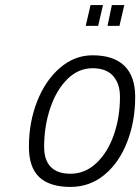

<svg xmlns="http://www.w3.org/2000/svg" viewBox="-20 -727 553 757"><path d="M94 -148Q94 -245 126.5 -327.5Q159 -410 216.5 -459.5Q274 -509 345 -509Q428 -509 470.5 -467.5Q513 -426 513 -345Q513 -249 481.5 -167.5Q450 -86 392 -38Q334 10 258 10Q176 10 135 -28.5Q94 -67 94 -148ZM453 -345Q453 -397 426 -427.5Q399 -458 345 -458Q289 -458 245.5 -415Q202 -372 178 -300.5Q154 -229 154 -148Q154 -96 180 -69Q206 -42 258 -42Q315 -42 359.5 -83.5Q404 -125 428.5 -194.5Q453 -264 453 -345ZM337 -707H386L367 -625H318ZM421 -707H470L451 -625H404Z"/></svg>

Font: Cairo Light
Style: Italic
Weight: 300
Italic angle: -13°
Designer: Mohamed Gaber, Accademia di Belle Arti di Urbino and others
Foundry: Kief Type Foundry, Accademia di Belle Arti di Urbino and others
Version: Version 3.011